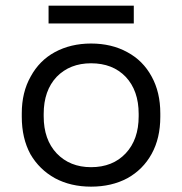

<svg xmlns="http://www.w3.org/2000/svg" viewBox="-20 -660 658 693"><path d="M308.6 13.7Q235.4 13.7 178.7 -16.6Q122.1 -47.9 89.8 -103.5Q58.6 -161.1 58.6 -238.3Q58.6 -242.2 58.6 -251Q58.6 -327.1 90.8 -383.8Q122.1 -441.4 177.7 -471.7Q235.4 -502.9 308.6 -502.9Q382.8 -502.9 439.5 -471.7Q496.1 -441.4 527.3 -383.8Q558.6 -327.1 558.6 -251Q558.6 -247.1 558.6 -238.3Q558.6 -161.1 527.3 -104.5Q496.1 -47.9 439.5 -16.6Q382.8 13.7 308.6 13.7ZM308.6 -56.6Q386.7 -56.6 433.6 -106.4Q480.5 -156.2 480.5 -240.2Q480.5 -243.2 480.5 -249Q480.5 -333 433.6 -382.8Q386.7 -431.6 308.6 -431.6Q232.4 -431.6 184.6 -382.8Q137.7 -333 137.7 -249Q137.7 -246.1 137.7 -240.2Q137.7 -156.2 184.6 -106.4Q232.4 -56.6 308.6 -56.6ZM155.3 -575.2Q155.3 -590.8 155.3 -639.6Q232.4 -639.6 462.9 -639.6Q462.9 -624 462.9 -575.2Q385.7 -575.2 155.3 -575.2Z"/></svg>

Font: Kadena Space Grotesk
Style: Regular
Weight: 400
Designer: Florian Karsten
Version: Version 2.000